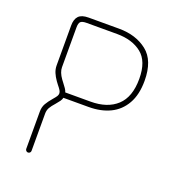

<svg xmlns="http://www.w3.org/2000/svg" viewBox="-119 -730 757 826"><g transform="rotate(20 260.0 -317.5)"><path d="M87.9 -182.6Q87.9 -204.1 96.9 -219.7Q106 -235.4 121.6 -253.4Q131.8 -265.1 136 -271.7Q140.1 -278.3 140.1 -284.7Q140.1 -291.5 135.7 -298.8Q131.3 -306.2 121.6 -317.9L111.8 -331.1Q101.1 -346.2 94.5 -361.8Q87.9 -377.4 87.9 -395V-577.1Q87.9 -606 101.6 -620.4Q115.2 -634.8 147 -634.8H286.1Q363.8 -634.8 415 -594.5Q466.3 -554.2 466.3 -461.4Q466.3 -397.9 442.4 -356Q418.5 -314 376.5 -293.7Q334.5 -273.4 278.3 -273.4H163.1Q160.6 -264.2 155.3 -256.8Q149.9 -249.5 140.1 -237.8Q126 -222.2 119.1 -210.2Q112.3 -198.2 112.3 -182.6V-12.2Q112.3 -7.3 108.9 -3.7Q105.5 0 100.1 0Q95.2 0 91.6 -3.7Q87.9 -7.3 87.9 -12.2ZM131.3 -345.7 140.1 -334Q148.9 -322.8 154.5 -314.5Q160.2 -306.2 162.6 -297.9H278.3Q355 -297.9 398.4 -337.9Q441.9 -377.9 441.9 -461.4Q441.9 -542 398.7 -576.2Q355.5 -610.4 286.1 -610.4H147Q126.5 -610.4 119.4 -603.5Q112.3 -596.7 112.3 -577.1V-395Q112.3 -372.1 131.3 -345.7Z"/></g></svg>

Font: Velvelyne Light
Style: Regular
Weight: 200
Designer: Manon Van der Borght et Mariel Nils
Foundry: Velvetyne
Version: Version 1.070